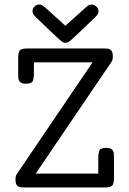

<svg xmlns="http://www.w3.org/2000/svg" viewBox="-20 -824 565 844"><path d="M123 -776Q123 -787 132 -795.5Q141 -804 152 -804Q158 -804 163.5 -801.5Q169 -799 178.5 -791Q188 -783 203 -769Q218 -755 244 -732L267 -711H268Q271 -714 275 -717.5Q279 -721 287.5 -728.5Q296 -736 310.5 -749.5Q325 -763 350 -785Q359 -793 366 -798.5Q373 -804 383 -804Q394 -804 403.5 -795.5Q413 -787 413 -775Q413 -765 407.5 -758.5Q402 -752 398 -748Q354 -706 330 -683Q306 -660 294 -649.5Q282 -639 278 -637.5Q274 -636 268 -636Q262 -636 258 -637.5Q254 -639 242 -649.5Q230 -660 206 -683Q182 -706 138 -748Q133 -753 128 -759.5Q123 -766 123 -776ZM48 -34Q48 -42 49 -48Q50 -54 58 -65L387 -550H129V-497Q129 -482 124.5 -469Q120 -456 94 -456Q81 -456 74 -459.5Q67 -463 64 -469Q61 -475 60.5 -482.5Q60 -490 60 -497V-570Q60 -595 68 -603Q76 -611 101 -611H435Q442 -611 449.5 -610.5Q457 -610 463 -607Q469 -604 472.5 -597Q476 -590 476 -577Q476 -569 475 -563Q474 -557 466 -546L137 -61H412V-133Q412 -148 416.5 -161Q421 -174 447 -174Q460 -174 467 -170.5Q474 -167 477 -161Q480 -155 480.5 -147.5Q481 -140 481 -133V-41Q481 -17 473.5 -8.5Q466 0 441 0H89Q82 0 74.5 -0.5Q67 -1 61 -4Q55 -7 51.5 -14Q48 -21 48 -34Z"/></svg>

Font: CMU Typewriter Custom
Style: Regular
Weight: 500
Monospace: yes
Version: Version 0.7.0